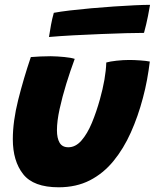

<svg xmlns="http://www.w3.org/2000/svg" viewBox="-20 -744 640 794"><path d="M419.5 -485.5Q435 -490 462.2 -493Q489.5 -496 514.5 -496Q535 -496 559.8 -494.2Q584.5 -492.5 599.5 -489.5Q595 -452 588 -414Q581 -376 571 -339Q551 -263 521 -196Q491 -129 449.2 -78Q407.5 -27 351.5 1.8Q295.5 30.5 222.5 30.5Q118.5 30.5 75.8 -23.8Q33 -78 33 -168.5Q33 -242 55.2 -330.8Q77.5 -419.5 107.5 -508Q123 -509.5 146.8 -510.5Q170.5 -511.5 190 -511.5Q218.5 -511 246.2 -508.2Q274 -505.5 289 -500.5Q271 -452 254.2 -397.8Q237.5 -343.5 226.5 -293.2Q215.5 -243 215.5 -205.5Q215.5 -172.5 226.5 -153.8Q237.5 -135 262.5 -135Q292.5 -135 316.8 -162.8Q341 -190.5 359.8 -235.5Q378.5 -280.5 393 -332.5Q405 -375.5 411.8 -414Q418.5 -452.5 419.5 -485.5ZM575.5 -608Q548.5 -608 501.2 -606.8Q454 -605.5 397.2 -603.2Q340.5 -601 284.2 -598Q228 -595 182.5 -591Q186.5 -617 191 -641.5Q195.5 -666 202.5 -691Q229 -696 269.5 -700.8Q310 -705.5 357.2 -709.8Q404.5 -714 451.2 -717.2Q498 -720.5 537.2 -722.2Q576.5 -724 600.5 -724Q598.5 -711 592 -677.8Q585.5 -644.5 575.5 -608Z"/></svg>

Font: Grandstander ExtraBold
Style: Italic
Weight: 800
Italic angle: -15°
Designer: Tyler Finck
Foundry: Etcetera Type Co
Version: Version 1.200; ttfautohint (v1.8.3)